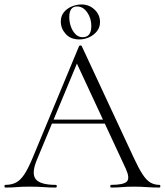

<svg xmlns="http://www.w3.org/2000/svg" viewBox="-22 -842 740 862"><path d="M200 -287 209 -305H468L475 -287ZM694 -12Q698 -12 698 -6Q698 0 694 0Q666 0 636.5 -2Q607 -4 580 -4Q549 -4 526.5 -2Q504 0 477 0Q473 0 473 -6Q473 -12 477 -12Q533 -12 547.5 -27Q562 -42 543 -84L317 -570L336 -587L143 -123Q118 -62 139 -37Q160 -12 228 -12Q233 -12 233 -6Q233 0 228 0Q198 0 173 -2Q148 -4 110 -4Q75 -4 53.5 -2Q32 0 2 0Q-2 0 -2 -6Q-2 -12 2 -12Q29 -12 49 -22Q69 -32 86.5 -58Q104 -84 124 -132L333 -635Q335 -638 339.5 -638Q344 -638 345 -635L577 -137Q600 -87 618 -59.5Q636 -32 654 -22Q672 -12 694 -12ZM334 -665Q295 -665 273 -689.5Q251 -714 251 -745Q251 -771 265.5 -788Q280 -805 301.5 -813.5Q323 -822 344 -822Q378 -822 402.5 -799Q427 -776 427 -743Q427 -719 413 -701.5Q399 -684 378 -674.5Q357 -665 334 -665ZM349 -675Q388 -675 388 -725Q388 -760 369.5 -786.5Q351 -813 324 -813Q289 -813 289 -765Q289 -744 296 -723.5Q303 -703 316.5 -689Q330 -675 349 -675Z"/></svg>

Font: Cormorant Garamond Light Light
Style: Regular
Weight: 300
Version: Version 4.001